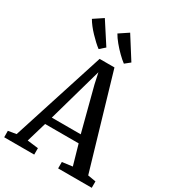

<svg xmlns="http://www.w3.org/2000/svg" viewBox="-240 -1120 1120 1244"><g transform="rotate(30 320.0 -497.5)"><path d="M51.5 -58 273.5 -749H384.5L587 -58L647 -48V0H395.5V-48L472 -58L429.5 -207H178.5L134.5 -58L216.5 -48V0H-8L-8.5 -48ZM412 -264.5 327.5 -589 310 -670 286.5 -587 195.5 -264.5ZM235.5 -801Q220 -812.5 201 -830Q182 -847.5 162.8 -867.8Q143.5 -888 127.2 -909Q111 -930 100.5 -948.5L170.5 -995L274.5 -834.5L236.5 -801ZM424.5 -801Q403.5 -816.5 377.8 -841.8Q352 -867 328.5 -895.5Q305 -924 291 -949L360 -995L463.5 -831.5L425.5 -801Z"/></g></svg>

Font: Merriweather 24pt SemiCondensed
Style: Regular
Weight: 400
Width: 4
Designer: Eben Sorkin
Foundry: Eben Sorkin
Version: Version 2.100